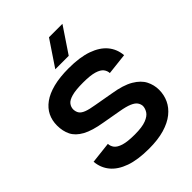

<svg xmlns="http://www.w3.org/2000/svg" viewBox="-250 -1012 1148 1148"><g transform="rotate(-45 324.5 -437.5)"><path d="M480 -476.7Q479.3 -496.3 466.5 -513Q453.7 -529.7 420.7 -539.7Q387.7 -549.7 326 -549.7Q264 -549.7 230.5 -540.3Q197 -531 184.5 -514.8Q172 -498.7 171.3 -478.3Q172 -457 181.7 -442.8Q191.3 -428.7 215.7 -419.3Q240 -410 283.7 -403L400.7 -382.3Q485.7 -369 533 -341Q580.3 -313 599 -275.8Q617.7 -238.7 617.7 -197.7Q617.7 -155 600.5 -117.7Q583.3 -80.3 547.7 -51.7Q512 -23 456.8 -6.8Q401.7 9.3 326 9.3Q232.3 9.3 169.8 -12.8Q107.3 -35 74.2 -75.2Q41 -115.3 36.3 -170.3L172.3 -185.7Q173 -165.3 185.8 -148.5Q198.7 -131.7 231.7 -121.3Q264.7 -111 326.3 -111Q388.3 -111 421.8 -124.2Q455.3 -137.3 467.8 -157.2Q480.3 -177 481 -197.3Q480.3 -213.7 470.2 -228.5Q460 -243.3 433.8 -254.5Q407.7 -265.7 359.3 -274L244.3 -294.3Q162 -307.7 116.3 -332.8Q70.7 -358 52.7 -394.3Q34.7 -430.7 34.7 -478Q34.7 -520.7 51.8 -556Q69 -591.3 104.7 -617.2Q140.3 -643 195.5 -657.2Q250.7 -671.3 326.3 -671.3Q420 -671.3 482.5 -649.2Q545 -627 578.2 -587Q611.3 -547 616 -492ZM374 -885.3H487.7L379 -723.3H265.3Z"/></g></svg>

Font: Nata Sans
Style: Regular
Weight: 400
Designer: Daniel Uzquiano Cruz
Version: Version 1.001